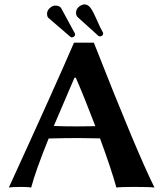

<svg xmlns="http://www.w3.org/2000/svg" viewBox="-20 -846 741 869"><path d="M207 -811Q219.2 -820.8 230 -820.8Q249 -820.8 256.8 -809.1L318.8 -694.8Q319.8 -693.8 319.8 -689.9Q319.8 -684.1 314.9 -680.2Q309.1 -677.2 306.2 -676.8Q301.3 -676.8 298.8 -679.2L201.2 -763.2Q193.4 -768.1 192.9 -783.2Q192.9 -799.8 207 -811ZM338.9 -816.9Q352.1 -825.7 361.8 -826.2Q378.9 -826.2 391.4 -808.1Q403.8 -790 419.4 -753.4Q435.1 -716.8 445.8 -699.2Q446.8 -698.2 446.8 -694.8Q446.8 -689 441.9 -684.1Q440.9 -684.1 438 -682.6Q435.1 -681.2 434.1 -681.2Q430.2 -681.2 425.8 -683.1L331.1 -769Q324.2 -775.9 324.2 -788.1Q323.7 -804.7 338.9 -816.9ZM411.6 -274.9Q363.3 -401.9 323.2 -494.1H316.9L223.6 -275.9Q266.1 -273.9 328.1 -273.9Q359.4 -273.9 411.6 -274.9ZM200.2 -219.2Q141.6 -74.7 121.1 2.9Q108.9 0 76.2 0Q32.2 0 20 2.9Q231 -458 314.9 -652.8H404.8Q599.6 -156.7 679.2 2.9Q662.1 0 587.9 0Q523.9 0 506.8 2.9Q482.9 -83.5 432.6 -219.7Q372.1 -221.2 333 -221.2Q276.4 -221.2 200.2 -219.2Z"/></svg>

Font: Linux Biolinum
Style: Bold
Weight: 700
Designer: Philipp H. Poll
Foundry: Philipp H. Poll
Version: Version 1.3.2 ; ttfautohint (v0.9)